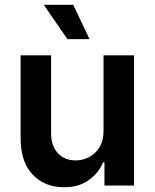

<svg xmlns="http://www.w3.org/2000/svg" viewBox="-20 -778 648 805"><path d="M414.1 -229V-545.9H542V0H418V-97.2H412.1Q393.1 -51.3 351.1 -22Q309.1 7.3 248 6.8Q167.5 7.3 116.9 -46.1Q66.4 -99.6 66.4 -198.2V-545.9H194.3V-217.8Q194.3 -166 222.9 -135.5Q251.5 -105 297.9 -105.5Q326.2 -105.5 352.8 -118.9Q379.4 -132.3 396.7 -159.9Q414.1 -187.5 414.1 -229ZM262.7 -613.8 163.6 -757.8H287.1L355.5 -613.8Z"/></svg>

Font: Inter Semi Bold
Style: Regular
Weight: 600
Designer: Rasmus Andersson
Foundry: rsms
Version: Version 4.000;git-e0f93cc